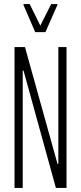

<svg xmlns="http://www.w3.org/2000/svg" viewBox="-20 -918 395 938"><path d="M51 0V-688H102L261 -117H265V-688H305V0H253L95 -573H91V0ZM152 -761 95 -893V-898H125L177 -793L230 -898H260V-893L202 -761Z"/></svg>

Font: Saira UltraCondensed ExtraLight
Style: Regular
Weight: 250
Width: 1
Designer: Hector Gatti with collaboration of the Omnibus-Type team
Foundry: Omnibus-Type
Version: Version 1.101